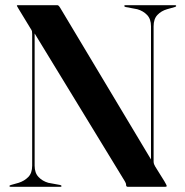

<svg xmlns="http://www.w3.org/2000/svg" viewBox="-20 -720 713 740"><path d="M217 -3Q217 0 213 0H21Q16.5 0 16.5 -3Q16.5 -5.5 22 -7L52 -15.5Q74 -22.5 89 -37.8Q104 -53 104 -81.5V-589.5Q104 -596.5 103.2 -599.8Q102.5 -603 97.5 -610.5L51 -687Q49 -691 47 -694Q45 -697 45 -698.5Q45 -700 49 -700H201.5Q206 -700 212.5 -689L562 -105.5V-618.5Q562 -646.5 547 -662.2Q532 -678 509 -684.5L464 -693Q459 -694.5 459 -697Q459 -700 463 -700H655Q659 -700 659 -697Q659 -694.5 654 -693L624 -684.5Q601.5 -678 586.8 -662.5Q572 -647 572 -618.5V-98Q572 -92 573.8 -87.2Q575.5 -82.5 578 -78.5L613.5 -21.5Q622.5 -6.5 622.5 -3Q622.5 0 616.5 0H473Q466 0 466 -7Q466 -14 461 -21.5L113.5 -591V-81.5Q113.5 -53.5 128.5 -37.8Q143.5 -22 166 -15.5L212 -7Q217 -5.5 217 -3Z"/></svg>

Font: Fraunces 144pt SemiBold
Style: Regular
Weight: 600
Version: Version 1.000;[0bf87f6ff]